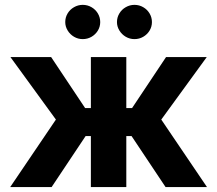

<svg xmlns="http://www.w3.org/2000/svg" viewBox="-20 -763 886 783"><path d="M208 -275.4 22.5 -530.3H188.5L327.1 -322.3H350.6V-530.3H495.1V-322.3H518.6L657.2 -530.3H823.2L637.7 -275.4L824.2 0H655.3L516.6 -208H495.1V0H350.6V-208H329.1L190.4 0H21.5ZM246.1 -672.9Q246.1 -691.9 255.6 -708Q265.1 -724.1 281.7 -733.6Q298.3 -743.2 317.4 -743.2Q336.9 -743.2 353.3 -733.6Q369.6 -724.1 379.2 -708Q388.7 -691.9 388.7 -672.9Q388.7 -654.3 379.2 -638.4Q369.6 -622.6 353.3 -613Q336.9 -603.5 317.4 -603.5Q298.3 -603.5 282 -613Q265.6 -622.6 255.9 -638.7Q246.1 -654.8 246.1 -672.9ZM457 -672.9Q457 -691.9 466.6 -708Q476.1 -724.1 492.7 -733.6Q509.3 -743.2 528.3 -743.2Q547.9 -743.2 564.2 -733.6Q580.6 -724.1 590.1 -708Q599.6 -691.9 599.6 -672.9Q599.6 -654.3 590.1 -638.4Q580.6 -622.6 564.2 -613Q547.9 -603.5 528.3 -603.5Q509.3 -603.5 492.9 -613Q476.6 -622.6 466.8 -638.7Q457 -654.8 457 -672.9Z"/></svg>

Font: Pretendard JP
Style: Bold
Weight: 700
Designer: Base glyphs from Inter by Rasmus Andersson; Hangeul glyphs from Noto Sans CJK(Source Han Sans) by Jang Soo-young and Kan
Foundry: Kil Hyung-jin
Version: Version 1.309